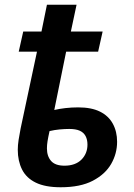

<svg xmlns="http://www.w3.org/2000/svg" viewBox="-20 -780 567 810"><path d="M236 10Q171 10 131 -9.5Q91 -29 73 -65Q55 -101 55 -148Q55 -167 58.5 -190Q62 -213 67 -238L136 -562H59L78 -647H155L178 -760H303L279 -647H413L394 -562H259L209 -316Q230 -321 256 -324Q282 -327 310 -327Q366 -327 402 -309Q438 -291 456 -258Q474 -225 474 -182Q474 -132 449 -88.5Q424 -45 371.5 -17.5Q319 10 236 10ZM252 -81Q275 -81 293 -87.5Q311 -94 323.5 -106.5Q336 -119 342.5 -135Q349 -151 349 -170Q349 -191 341 -206Q333 -221 316.5 -228.5Q300 -236 272 -236Q254 -236 232 -234Q210 -232 189 -227Q183 -200 180.5 -184Q178 -168 178 -154Q178 -121 195.5 -101Q213 -81 252 -81Z"/></svg>

Font: Noto Sans Display SemiBold
Style: Italic
Weight: 600
Italic angle: -12°
Designer: Monotype Design Team
Foundry: Monotype Imaging Inc.
Version: Version 2.003